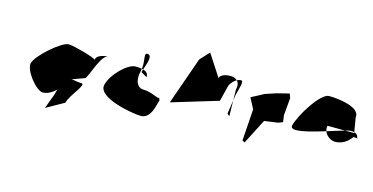

<svg xmlns="http://www.w3.org/2000/svg" viewBox="-65 -955 2315 1192"><g transform="rotate(15 1093.0 -359.0)"><path d="M106 -305C95 -259 181 -149 225 -149C257 -149 290 -171 308 -191L298 -154L263 -60L377 -124C391 -179 478 -267 442 -267C400 -267 367 -286 348 -264L458 -304C477 -324 517 -470 561 -470C585 -470 494 -474 484 -432L483 -428C482 -440 334 -480 304 -480C260 -480 119 -359 106 -305Z M582 -295C560 -205 805 -166 849 -166C917 -166 926 -258 938 -288L932 -305C924 -293 881 -328 824 -328C788 -328 761 -366 779 -438C794 -498 763 -549 791 -549C838 -549 784 -445 785 -430L823 -407C826 -441 797 -454 739 -454C691 -454 599 -365 582 -295Z M1003 -294 1301 -384 1326 -484C1329 -498 1358 -541 1396 -541C1416 -541 1396 -488 1386 -446L1367 -320L1382 -306L1379 -477C1393 -532 1356 -550 1326 -550C1286 -550 1260 -536 1256 -518L1165 -658L1110 -598Z M1478 -454 1514 -386 1500 -182 1516 -174 1598 -334 1685 -346 1714 -357 1708 -401 1718 -513 1708 -540 1629 -520 1559 -497Z M1774 -353C1791 -423 1894 -588 1948 -588C2005 -588 2154 -572 2142 -502L2158 -406L1986 -407C1977 -357 2022 -323 2056 -323C2118 -323 2152 -369 2160 -381L2186 -380C2174 -350 2207 -414 2135 -414C2091 -414 1755 -278 1774 -353Z"/></g></svg>

Font: Interstorm
Style: Obl
Weight: 400
Version: Version 0.7